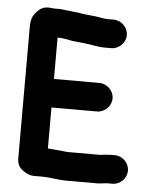

<svg xmlns="http://www.w3.org/2000/svg" viewBox="-52 -731 675 818"><g transform="rotate(5 285.0 -322.0)"><path d="M404 -659H375C366 -659 359 -661 349 -662C320 -669 284 -668 254 -675L234 -677C215 -679 194 -682 174 -684H145C138 -685 130 -686 122 -686C103 -686 88 -679 76 -666C55 -644 50 -629 50 -591V-34C50 -13 58 4 75 16C92 28 107 34 122 34H159C194 34 226 42 261 42H396C411 41 420 40 434 38H459C492 38 520 10 520 -23C520 -56 492 -84 459 -84H450C443 -84 435 -84 426 -83C413 -83 405 -80 394 -80H263C247 -80 233 -83 218 -84L192 -86L172 -88V-263H367C399 -263 428 -291 428 -324C428 -357 399 -385 367 -385H172V-562H173C194 -562 218 -557 238 -553C268 -550 304 -547 333 -541L347 -539C355 -538 364 -537 375 -537H404C436 -537 465 -565 465 -598C465 -631 436 -659 404 -659Z"/></g></svg>

Font: Electronic
Style: Ti
Weight: 900
Version: Version 1.011